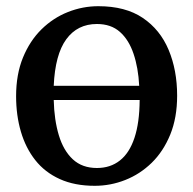

<svg xmlns="http://www.w3.org/2000/svg" viewBox="-20 -589 624 620"><path d="M286 11Q221 11 173 -10.8Q125 -32.5 94 -71.8Q63 -111 47.5 -163.8Q32 -216.5 32 -278.5Q32 -349 54.2 -403.2Q76.5 -457.5 114.2 -494.5Q152 -531.5 199.5 -550.2Q247 -569 297.5 -569Q385 -569 441 -531.2Q497 -493.5 524.5 -428Q552 -362.5 552 -280Q552 -209 529.8 -154.5Q507.5 -100 469.8 -63.2Q432 -26.5 384.5 -7.8Q337 11 286 11ZM293 -46.5Q336.5 -46.5 367.2 -70.8Q398 -95 414.2 -143.8Q430.5 -192.5 431 -266H153.5Q155 -202 170 -152.2Q185 -102.5 215.2 -74.5Q245.5 -46.5 293 -46.5ZM153.5 -312H429.5Q426.5 -370.5 411.2 -415.5Q396 -460.5 367.2 -486Q338.5 -511.5 293 -511.5Q230 -511.5 194 -462.2Q158 -413 153.5 -312Z"/></svg>

Font: Merriweather 20pt Medium
Style: Regular
Weight: 500
Version: Version 2.100